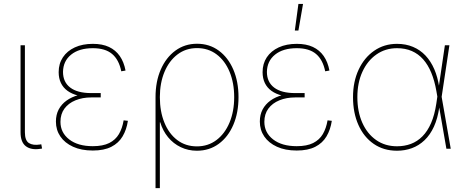

<svg xmlns="http://www.w3.org/2000/svg" viewBox="-20 -770 2396 994"><path d="M188.5 0.5Q141.6 7.8 114 -12.9Q86.4 -33.7 86.4 -85.4V-535.6H108.9V-85.4Q108.9 -42.5 129.9 -29.3Q150.9 -16.1 188 -22Q190.4 -22.9 190.7 -22.7Q190.9 -22.5 193.8 -22.9L197.8 -1Q195.3 -0.5 193.1 -0.2Q190.9 0 188.5 0.5Z M460.4 9.3Q400.9 9.3 358.2 -10.3Q315.4 -29.8 292.5 -63.5Q269.5 -97.2 269.5 -140.6Q269.5 -176.3 283.9 -203.4Q298.3 -230.5 324.5 -249.3Q350.6 -268.1 386.5 -277.8Q422.4 -287.6 465.3 -287.6H501.5V-265.6H452.1Q407.2 -265.6 370.8 -250.7Q334.5 -235.8 313.7 -207.8Q293 -179.7 293 -139.2Q293 -83.5 338.1 -48.3Q383.3 -13.2 460.4 -13.2Q512.7 -13.2 545.4 -29.5Q578.1 -45.9 595.7 -75.9Q613.3 -106 620.1 -147L642.1 -144.5Q635.3 -98.6 614.7 -64Q594.2 -29.3 556.4 -10Q518.6 9.3 460.4 9.3ZM463.9 -266.1Q419.9 -266.1 386.2 -274.7Q352.5 -283.2 329.8 -299.6Q307.1 -315.9 295.4 -340.3Q283.7 -364.7 283.7 -396.5Q283.7 -440.4 305.7 -473.4Q327.6 -506.3 367.4 -524.7Q407.2 -543 460.9 -543Q509.8 -543 544.2 -526.9Q578.6 -510.7 600.1 -480Q621.6 -449.2 629.9 -404.8L607.9 -400.9Q595.7 -460.9 560.3 -490.7Q524.9 -520.5 460.9 -520.5Q389.6 -520.5 348.4 -487.3Q307.1 -454.1 306.2 -397.9Q306.2 -345.2 343.5 -316.7Q380.9 -288.1 452.1 -288.1H501.5V-266.1Z M785.2 204.1V-267.1Q785.2 -347.7 812.3 -409.9Q839.4 -472.2 887.9 -507.8Q936.5 -543.5 1000 -543.5Q1064.5 -543.5 1112.8 -507.8Q1161.1 -472.2 1188 -409.7Q1214.8 -347.2 1214.8 -267.1Q1214.8 -186.5 1188 -123.8Q1161.1 -61 1112.5 -25.4Q1064 10.3 999.5 10.3Q954.1 10.3 915.8 -8.1Q877.4 -26.4 850.1 -59.6Q822.8 -92.8 809.6 -136.7H807.6V204.1ZM999.5 -12.2Q1057.1 -12.2 1100.6 -44.9Q1144 -77.6 1168.2 -135.3Q1192.4 -192.9 1192.4 -267.1Q1192.4 -340.8 1168.5 -398.4Q1144.5 -456.1 1101.3 -488.5Q1058.1 -521 1000 -521Q941.9 -521 898.7 -488Q855.5 -455.1 831.5 -397.7Q807.6 -340.3 807.6 -267.1Q807.6 -192.9 831.1 -135.3Q854.5 -77.6 897.7 -44.9Q940.9 -12.2 999.5 -12.2Z M1516.1 9.3Q1456.5 9.3 1413.8 -10.3Q1371.1 -29.8 1348.1 -63.5Q1325.2 -97.2 1325.2 -140.6Q1325.2 -176.3 1339.6 -203.4Q1354 -230.5 1380.1 -249.3Q1406.2 -268.1 1442.1 -277.8Q1478 -287.6 1521 -287.6H1557.1V-265.6H1507.8Q1462.9 -265.6 1426.5 -250.7Q1390.1 -235.8 1369.4 -207.8Q1348.6 -179.7 1348.6 -139.2Q1348.6 -83.5 1393.8 -48.3Q1439 -13.2 1516.1 -13.2Q1568.4 -13.2 1601.1 -29.5Q1633.8 -45.9 1651.4 -75.9Q1668.9 -106 1675.8 -147L1697.8 -144.5Q1690.9 -98.6 1670.4 -64Q1649.9 -29.3 1612.1 -10Q1574.2 9.3 1516.1 9.3ZM1519.5 -266.1Q1475.6 -266.1 1441.9 -274.7Q1408.2 -283.2 1385.5 -299.6Q1362.8 -315.9 1351.1 -340.3Q1339.4 -364.7 1339.4 -396.5Q1339.4 -440.4 1361.3 -473.4Q1383.3 -506.3 1423.1 -524.7Q1462.9 -543 1516.6 -543Q1565.4 -543 1599.9 -526.9Q1634.3 -510.7 1655.8 -480Q1677.2 -449.2 1685.5 -404.8L1663.6 -400.9Q1651.4 -460.9 1616 -490.7Q1580.6 -520.5 1516.6 -520.5Q1445.3 -520.5 1404.1 -487.3Q1362.8 -454.1 1361.8 -397.9Q1361.8 -345.2 1399.2 -316.7Q1436.5 -288.1 1507.8 -288.1H1557.1V-266.1ZM1506.3 -611.8 1524.9 -749.5H1548.8L1524.9 -611.8Z M2035.2 10.3Q1966.3 10.3 1915 -24.9Q1863.8 -60.1 1835.7 -122.8Q1807.6 -185.5 1807.6 -267.1Q1807.6 -347.2 1836.7 -409.4Q1865.7 -471.7 1917.2 -507.3Q1968.8 -543 2035.2 -543Q2081.1 -543 2118.2 -527.3Q2155.3 -511.7 2182.9 -482.4Q2210.4 -453.1 2228.3 -411.9Q2246.1 -370.6 2253.9 -318.4H2259.8L2266.1 -270.5L2313.5 0H2291L2239.3 -297.9Q2230 -351.6 2212.9 -393.1Q2195.8 -434.6 2170.7 -462.9Q2145.5 -491.2 2111.8 -505.9Q2078.1 -520.5 2035.2 -520.5Q1975.1 -520.5 1928.7 -488Q1882.3 -455.6 1856.2 -398.4Q1830.1 -341.3 1830.1 -267.1Q1830.1 -191.9 1855.7 -134.5Q1881.3 -77.1 1927.5 -44.9Q1973.6 -12.7 2035.2 -12.7Q2074.2 -12.7 2107.4 -25.1Q2140.6 -37.6 2167 -64.2Q2193.4 -90.8 2211.7 -132.8Q2230 -174.8 2238.8 -233.4L2283.2 -535.6H2306.6L2266.1 -266.6L2260.3 -215.8H2254.4Q2246.1 -157.2 2226.6 -114.5Q2207 -71.8 2177.7 -43.9Q2148.4 -16.1 2112.3 -2.9Q2076.2 10.3 2035.2 10.3Z"/></svg>

Font: Inter 20pt Thin
Style: Regular
Weight: 250
Version: Version 4.001;git-66647c0bb